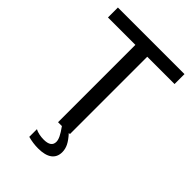

<svg xmlns="http://www.w3.org/2000/svg" viewBox="-266 -835 1134 1134"><g transform="rotate(45 301.0 -268.0)"><path d="M579.1 -646V-729H22.9V-646H252V0H284.2Q307.6 32.7 317.4 53.2Q327.1 73.7 327.1 88.9Q327.1 132.8 264.6 132.8Q245.1 132.8 226.1 128.9Q207 125 192.9 117.2V181.2Q235.8 192.9 277.8 192.9Q335.9 192.9 365.5 170.9Q395 148.9 395 107.4Q395 81.1 382.6 56.2Q370.1 31.2 341.8 0H351.1V-646Z"/></g></svg>

Font: Hack Dev
Style: Regular
Weight: 400
Designer: Christopher Simpkins
Foundry: Christopher Simpkins
Version: Version 2.0315